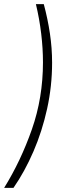

<svg xmlns="http://www.w3.org/2000/svg" viewBox="-58 -725 362 925"><path d="M7 180H-38Q42 51 95.5 -101.5Q149 -254 149 -425Q149 -491 140.5 -562.5Q132 -634 115 -705H153Q172 -634 182.5 -563.5Q193 -493 193 -423Q193 -310 169 -201Q145 -92 103 5Q61 102 7 180Z"/></svg>

Font: Mulish ExtraLight ExtraLight
Style: Italic
Weight: 250
Italic angle: -9°
Version: Version 3.603